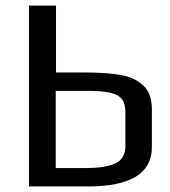

<svg xmlns="http://www.w3.org/2000/svg" viewBox="-20 -669 610 689"><path d="M84 -649H181V-409H278Q359 -409 410.5 -400.5Q462 -392 493.5 -363Q525 -334 525 -277V-141Q525 0 296 0H84ZM289 -66Q359 -66 394.5 -83Q430 -100 430 -145V-266Q430 -298 417 -314Q404 -330 374.5 -336.5Q345 -343 291 -343H180V-66Z"/></svg>

Font: Play
Style: Regular
Weight: 400
Designer: Jonas Hecksher (Cyrillic expansion: Cyreal)
Foundry: Jonas Hecksher, Playtype, e-types AS
Version: Version 2.101; ttfautohint (v1.5.65-e2d9)